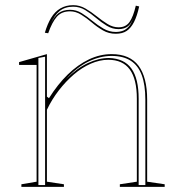

<svg xmlns="http://www.w3.org/2000/svg" viewBox="-20 -725 695 745"><path d="M619 -10V0H445V-10L511 -20V-342Q511 -418 483.5 -455.5Q456 -493 400 -493Q367 -493 332.5 -478Q298 -463 266.5 -436Q235 -409 208 -374Q181 -339 162 -299V-20L228 -10V0H63V-10L122 -20V-473H54V-484L162 -515V-350L170 -344Q204 -398 243 -436Q282 -474 325 -494.5Q368 -515 413 -515Q449 -515 475 -503.5Q501 -492 517.5 -470Q534 -448 542.5 -415Q551 -382 551 -338V-20ZM129 -7H155V-505L129 -500ZM518 -7H544V-338Q544 -396 530 -433.5Q516 -471 487 -489.5Q458 -508 413 -508Q369 -508 324 -486.5Q279 -465 236 -418Q278 -460 320.5 -480Q363 -500 403 -500Q462 -498 490 -459Q518 -420 518 -342ZM429 -594Q402 -594 379.5 -607Q357 -620 336.5 -637.5Q316 -655 295 -668Q274 -681 252 -681Q219 -681 200.5 -660Q182 -639 167 -596L154 -598Q164 -632 178.5 -656Q193 -680 214.5 -692.5Q236 -705 264 -705Q289 -705 311.5 -692Q334 -679 355 -662Q376 -645 397 -632Q418 -619 440 -619Q468 -619 482.5 -639.5Q497 -660 507 -703L520 -700Q512 -663 500 -639.5Q488 -616 471.5 -605Q455 -594 429 -594ZM429 -601Q446 -601 459 -606.5Q472 -612 482 -625Q492 -638 498 -659Q491 -635 477 -623.5Q463 -612 440 -612Q416 -612 394.5 -625Q373 -638 352.5 -655.5Q332 -673 310.5 -686Q289 -699 264 -699Q232 -699 211 -682Q190 -665 177 -632Q189 -660 206.5 -673.5Q224 -687 252 -687Q276 -687 297 -674Q318 -661 338.5 -644Q359 -627 381.5 -614Q404 -601 429 -601Z"/></svg>

Font: Kalnia Glaze Thin ExtraLight
Style: Regular
Weight: 250
Version: Version 1.110